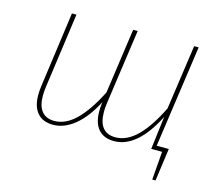

<svg xmlns="http://www.w3.org/2000/svg" viewBox="-95 -642 1037 903"><g transform="rotate(15 423.5 -190.5)"><path d="M695 -21H754L732 138H716L727 0H674L694 -161Q651 -76 601 -33Q551 10 495 10Q445 10 418.5 -20.5Q392 -51 392 -108Q392 -128 395 -150L396 -154Q354 -73 303 -31.5Q252 10 198 10Q148 10 121.5 -20.5Q95 -51 95 -108Q95 -128 98 -150L149 -519H171L120 -152Q117 -130 117 -109Q117 -60 138 -34.5Q159 -9 199 -9Q254 -9 304 -58Q354 -107 402 -202L447 -519H469L417 -152Q414 -130 414 -111Q414 -60 435 -34.5Q456 -9 496 -9Q552 -9 602 -58.5Q652 -108 699 -204L744 -519H766Z"/></g></svg>

Font: Fira Sans Thin
Style: Italic
Weight: 250
Italic angle: -8°
Designer: Carrois Corporate & Edenspiekermann AG
Foundry: Carrois Corporate GbR & Edenspiekermann AG
Version: Version 4.203